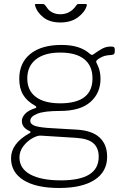

<svg xmlns="http://www.w3.org/2000/svg" viewBox="-20 -762 622 957"><path d="M552 -517V-504Q552 -497 548.5 -493Q545 -489 535 -488Q516 -487 504 -484Q492 -481 480 -474Q467 -467 462.5 -461.5Q458 -456 460 -451Q462 -447 468 -434Q474 -421 477.5 -404.5Q481 -388 481 -369Q481 -298 430.5 -253.5Q380 -209 279 -209Q200 -209 165.5 -195Q131 -181 131 -160Q131 -142 156 -134Q181 -126 240 -123L360 -116Q438 -112 476 -77Q514 -42 514 19Q514 94 451.5 134.5Q389 175 275 175Q160 175 97.5 136Q35 97 35 27Q35 -47 127 -98Q138 -104 127 -109Q89 -126 89 -159Q89 -177 105 -194.5Q121 -212 156 -223Q161 -224 161 -228Q161 -232 155 -235Q114 -258 95 -290Q76 -322 76 -369Q76 -449 131.5 -493.5Q187 -538 286 -538Q334 -538 368.5 -527Q403 -516 429 -493Q436 -488 438 -488Q441 -488 447 -492Q470 -509 489.5 -519.5Q509 -530 533 -530Q544 -530 548 -527Q552 -524 552 -517ZM441 -371Q441 -434 400 -467Q359 -500 280 -500Q202 -500 159 -466Q116 -432 116 -371Q116 -311 158.5 -279Q201 -247 280 -247Q441 -247 441 -371ZM183 -86Q166 -87 140.5 -72.5Q115 -58 96 -33Q77 -8 77 23Q77 78 131 107.5Q185 137 284 137Q377 137 424.5 108Q472 79 472 19Q472 -24 446 -47.5Q420 -71 359 -75ZM412 -733Q404 -703 369.5 -676.5Q335 -650 281 -650Q228 -650 196 -675.5Q164 -701 155 -734Q152 -742 159 -742H194Q198 -742 200.5 -740Q203 -738 206 -735Q208 -733 216.5 -720.5Q225 -708 242 -699.5Q259 -691 281 -691Q331 -691 361 -736Q365 -742 370 -742H405Q411 -742 412.5 -740Q414 -738 412 -733Z"/></svg>

Font: Libre Franklin Thin
Style: Regular
Weight: 250
Designer: Pablo Impallari, Rodrigo Fuenzalida
Foundry: Impallari Type
Version: Version 1.002; ttfautohint (v1.5)